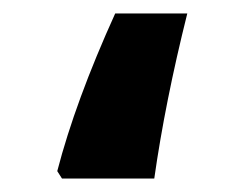

<svg xmlns="http://www.w3.org/2000/svg" viewBox="-20 -265 363 285"><path d="M72 0 65 -11Q92 -115 151 -245H258Q225 -113 209 0Z"/></svg>

Font: Noto Sans Hanifi Rohingya
Style: Bold
Weight: 700
Designer: Monotype Design Team and DaltonMaag
Foundry: Google LLC
Version: Version 2.102; ttfautohint (v1.8.4.7-5d5b)